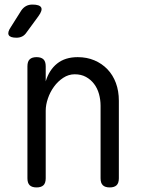

<svg xmlns="http://www.w3.org/2000/svg" viewBox="-20 -810 640 840"><path d="M180 -326V-30Q180 -9 170 0.5Q160 10 140 10Q120 10 110 0.5Q100 -9 100 -30V-520Q100 -541 110 -550.5Q120 -560 140 -560Q160 -560 170 -550.5Q180 -541 180 -520V-454Q195 -504 230 -532Q265 -560 320 -560Q360 -560 393 -546Q426 -532 450 -507Q474 -482 487 -447Q500 -412 500 -369V-30Q500 -9 490 0.5Q480 10 460 10Q440 10 430 0.5Q420 -9 420 -30V-347Q420 -374 413 -399Q406 -424 391.5 -443Q377 -462 356 -473.5Q335 -485 307 -485Q280 -485 256.5 -469.5Q233 -454 216 -430.5Q199 -407 189.5 -379Q180 -351 180 -326ZM27 -691 73 -764Q82 -777 94 -783.5Q106 -790 122 -790Q153 -790 160 -777.5Q167 -765 148 -739L96 -668Q88 -656 77 -650.5Q66 -645 52 -645Q24 -645 18 -657Q12 -669 27 -691Z"/></svg>

Font: Maple Mono Light
Style: Regular
Weight: 300
Monospace: yes
Designer: subframe7536
Version: Version 7.000